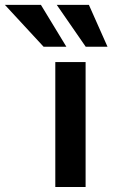

<svg xmlns="http://www.w3.org/2000/svg" viewBox="-191 -750 452 770"><path d="M75.2 -562.5 -26.9 -730.5H-171.4L-16.1 -562.5ZM240.2 -562.5 165.5 -730.5H36.6L152.8 -562.5ZM152.3 0V-501H30.8V0Z"/></svg>

Font: Ride
Style: Bold
Weight: 700
Version: Version 3.000